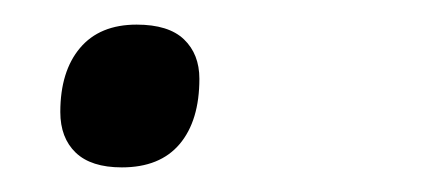

<svg xmlns="http://www.w3.org/2000/svg" viewBox="-20 -109 353 156"><path d="M79 27Q54 27 41.5 15Q29 3 29 -18Q29 -51 45 -70Q61 -89 91 -89Q117 -89 129.5 -77Q142 -65 142 -45Q142 -11 126 8Q110 27 79 27Z"/></svg>

Font: Playwrite CO Light
Style: Regular
Weight: 300
Version: Version 1.002